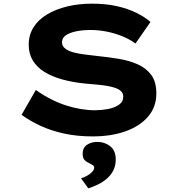

<svg xmlns="http://www.w3.org/2000/svg" viewBox="-20 -736 988 1050"><path d="M487 10Q402 10 331 -5.5Q260 -21 202.5 -47.5Q145 -74 98 -108L176 -244Q258 -186 341 -159.5Q424 -133 500 -133Q533 -133 569 -139.5Q605 -146 629.5 -162.5Q654 -179 654 -208Q654 -225 642.5 -236.5Q631 -248 611 -255Q591 -262 564.5 -266.5Q538 -271 507.5 -273.5Q477 -276 446 -279Q376 -286 319 -302Q262 -318 221.5 -343.5Q181 -369 159 -406Q137 -443 137 -491Q137 -545 163.5 -587Q190 -629 238 -657.5Q286 -686 348.5 -701Q411 -716 483 -716Q558 -716 618.5 -702.5Q679 -689 725.5 -666Q772 -643 803 -616L721 -498Q690 -521 649.5 -537.5Q609 -554 564.5 -563Q520 -572 476 -572Q431 -572 395.5 -564.5Q360 -557 339.5 -542.5Q319 -528 319 -505Q319 -484 336.5 -470.5Q354 -457 382 -449.5Q410 -442 444 -438Q478 -434 510 -430Q570 -424 628 -414.5Q686 -405 732.5 -384.5Q779 -364 807 -326.5Q835 -289 835 -225Q835 -151 790 -98.5Q745 -46 666.5 -18Q588 10 487 10ZM463 294 423 239Q437 235 453.5 226.5Q470 218 482.5 205.5Q495 193 495 181Q495 172 488 167.5Q481 163 471 158Q453 150 442.5 139Q432 128 432 105Q432 72 455.5 56Q479 40 513 40Q552 40 582.5 63.5Q613 87 613 137Q613 169 600.5 194.5Q588 220 566 239.5Q544 259 517.5 272Q491 285 463 294Z"/></svg>

Font: Lexend Zetta
Style: Bold
Weight: 700
Designer: Bonnie Shaver-Troup, Thomas Jockin
Foundry: Lexend
Version: Version 1.007